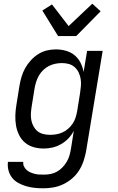

<svg xmlns="http://www.w3.org/2000/svg" viewBox="-20 -795 640 1038"><path d="M214 223Q190 223 166.5 220.5Q143 218 121 211.5Q99 205 79 194Q59 183 45.5 166Q32 149 26 126.5Q20 104 23 80H106Q104 93 109.5 104.5Q115 116 124 124Q133 132 144.5 137Q156 142 168 145Q180 148 193 148.5Q206 149 220 149Q237 149 254.5 145.5Q272 142 288 133Q304 124 317.5 110Q331 96 340.5 80Q350 64 355 47Q360 30 363 13L379 -88Q368 -66 350.5 -47.5Q333 -29 310.5 -16Q288 -3 264 2.5Q240 8 217 8Q188 8 161.5 0.5Q135 -7 115 -24Q95 -41 83 -65.5Q71 -90 66.5 -117Q62 -144 63 -172.5Q64 -201 69 -230L85 -330Q89 -354 96 -378.5Q103 -403 115.5 -425.5Q128 -448 146 -468Q164 -488 186 -502Q208 -516 232.5 -522Q257 -528 282 -528Q310 -528 336.5 -520.5Q363 -513 383 -496.5Q403 -480 415 -456.5Q427 -433 432 -406L451 -520H535L445 25Q440 51 431 77.5Q422 104 406.5 128Q391 152 368.5 171Q346 190 320 202Q294 214 267 218.5Q240 223 214 223ZM251 -66Q268 -66 285 -69Q302 -72 318.5 -79.5Q335 -87 349 -99.5Q363 -112 373 -127Q383 -142 388.5 -159Q394 -176 397 -193L413 -293Q416 -312 417.5 -331Q419 -350 416 -368.5Q413 -387 405 -403.5Q397 -420 383.5 -432Q370 -444 352.5 -449Q335 -454 315 -454Q298 -454 280 -450.5Q262 -447 245 -438.5Q228 -430 214 -416.5Q200 -403 190.5 -386.5Q181 -370 175.5 -352.5Q170 -335 167 -318L151 -218Q148 -199 147 -180.5Q146 -162 149.5 -144.5Q153 -127 161.5 -111.5Q170 -96 183 -85.5Q196 -75 214 -70.5Q232 -66 251 -66ZM294 -600 209 -738 261 -771 351 -654 479 -775 524 -734 392 -600Z"/></svg>

Font: Iosevka HT Extended
Style: Italic
Weight: 400
Width: 7
Italic angle: -9°
Monospace: yes
Designer: Belleve Invis
Foundry: Belleve Invis
Version: Version 32.3.0; ttfautohint (v1.8.4)